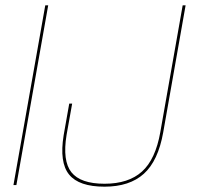

<svg xmlns="http://www.w3.org/2000/svg" viewBox="-20 -695 740 721"><path d="M30.5 0H41.5L161 -675H150ZM372.5 6Q466.5 6 520.2 -42.5Q574 -91 593 -198.5L677 -675H666L582 -199Q564 -96.5 513.2 -50.8Q462.5 -5 372.5 -5Q282.5 -5 248.2 -48Q214 -91 230 -188.5L251 -306H240L219 -187Q202.5 -85 239.5 -39.5Q276.5 6 372.5 6Z"/></svg>

Font: Anybody Thin
Style: Italic
Weight: 100
Italic angle: -10°
Designer: Tyler Finck
Foundry: Etcetera Type Company
Version: Version 1.114;gftools[0.9.25]